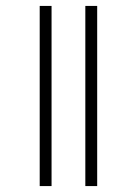

<svg xmlns="http://www.w3.org/2000/svg" viewBox="-20 -628 462 648"><path d="M114 0V-608H154V0ZM268 0V-608H308V0Z"/></svg>

Font: Roundo Light
Style: Regular
Weight: 300
Designer: Namrata Goyal (Gurmukhi), Shiva Nallaperumal (Latin)
Foundry: Indian Type Foundry
Version: Version 1.000;PS 1.0;hotconv 1.0.88;makeotf.lib2.5.647800